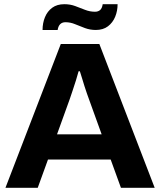

<svg xmlns="http://www.w3.org/2000/svg" viewBox="-20 -896 764 916"><path d="M6 0 270 -686H454L718 0H557L508 -135H209L160 0ZM252 -255H465L404 -424Q400 -435 394.5 -450.5Q389 -466 383 -485Q377 -504 371.5 -522.5Q366 -541 361 -556H355Q350 -537 342 -511.5Q334 -486 326 -462.5Q318 -439 313 -424ZM183 -753Q183 -786 194.5 -814Q206 -842 229 -859Q252 -876 287 -876Q315 -876 339 -867Q363 -858 386 -849Q409 -840 433 -840Q448 -840 457.5 -848Q467 -856 470 -876H541Q541 -844 529.5 -816Q518 -788 495 -770.5Q472 -753 437 -753Q410 -753 385.5 -762Q361 -771 338.5 -780.5Q316 -790 292 -790Q277 -790 267.5 -781Q258 -772 255 -753Z"/></svg>

Font: Archivo SemiBold
Style: Bold
Weight: 700
Version: Version 2.001